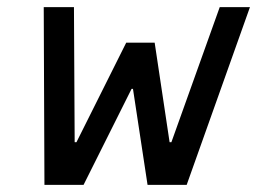

<svg xmlns="http://www.w3.org/2000/svg" viewBox="-20 -520 723 540"><path d="M105 0 103 -500H188L190 -120H195L335 -400H415L457 -120H462L598 -500H683L505 0H395L354 -270H350L215 0Z"/></svg>

Font: Cuprum
Style: Italic
Weight: 400
Italic angle: -10°
Designer: Jovanny Lemonad
Foundry: Jovanny Lemonad
Version: Version 3.000